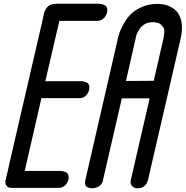

<svg xmlns="http://www.w3.org/2000/svg" viewBox="-20 -814 995 1029"><path d="M457 -331Q457 -330 456.5 -328.5Q456 -327 454 -322.5Q452 -318 450 -314Q448 -310 443.5 -305Q439 -300 434 -296.5Q429 -293 422 -290.5Q415 -288 406 -288H372H363H213H202L115 91L112 102H119H255H260H267H302H304Q310 102 317 103.5Q324 105 333 109Q342 113 346 123.5Q350 134 346 150Q346 152 345 155Q344 158 340 165Q336 172 330.5 178Q325 184 316 188.5Q307 193 295 193H261H252H102H88H76H49H48H45H41Q24 193 16 182.5Q8 172 9 161L10 150L11 148L13 138L18 117L23 96L24 91L33 51L195 -650L205 -691L206 -696Q206 -697 206.5 -699.5Q207 -702 207 -703Q209 -710 215 -738Q228 -793 276 -793L284 -794H304H326H462H467H474H509H511Q517 -794 523.5 -792.5Q530 -791 539.5 -787Q549 -783 553 -772.5Q557 -762 553 -746Q553 -744 552 -741Q551 -738 547 -730.5Q543 -723 537.5 -717.5Q532 -712 522.5 -707Q513 -702 502 -702H468H459H309H298L223 -379H230H366H371H378H413H415Q422 -379 428.5 -377.5Q435 -376 444 -372Q453 -368 457 -357.5Q461 -347 457 -331ZM304 -794H326Z M804 -381 857 -612Q860 -632 860.5 -646Q861 -660 854 -669Q847 -678 841 -683.5Q835 -689 825 -691.5Q815 -694 810 -694.5Q805 -695 800 -695H798Q775 -695 757.5 -685.5Q740 -676 730 -661.5Q720 -647 715 -636Q710 -625 708 -614L707 -608L655 -380ZM823 -793H827Q833 -793 839.5 -792.5Q846 -792 857.5 -790Q869 -788 879.5 -784Q890 -780 902 -773Q914 -766 923.5 -756.5Q933 -747 940.5 -732.5Q948 -718 952 -700Q956 -682 955 -656.5Q954 -631 947 -602L774 147Q771 162 763.5 172.5Q756 183 747.5 187.5Q739 192 733 193.5Q727 195 722 195H720Q698 195 688.5 184Q679 173 680 162L681 151L782 -287H633L532 151Q532 153 531.5 156Q531 159 527 166.5Q523 174 517 179.5Q511 185 499.5 190Q488 195 473 195H472Q468 195 462.5 194Q457 193 449 189.5Q441 186 437.5 177Q434 168 437 154L439 144L610 -600Q610 -602 611 -607Q615 -623 621 -640.5Q627 -658 643.5 -687.5Q660 -717 681.5 -738.5Q703 -760 740.5 -776.5Q778 -793 823 -793Z"/></svg>

Font: Soda Fountain
Style: RegularOblique
Weight: 400
Version: Version 1.0